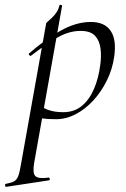

<svg xmlns="http://www.w3.org/2000/svg" viewBox="-83 -482 509 778"><path d="M-57.4 275Q-61.2 276 -62.3 270Q-63.4 264 -59.4 263Q-37 258.8 -25.9 252.7Q-14.8 246.6 -9 231.1Q-3.2 215.6 1.8 185L103.8 -386Q103.8 -389 111 -395.1Q118.2 -401.2 127.9 -410.4Q137.6 -419.6 145.9 -431.9Q154.2 -444.2 157.4 -459.2Q158.6 -463.2 164 -462.2Q169.4 -461.2 168.4 -457.2L55.4 178Q48.4 218.6 59.9 231Q71.4 243.4 112.8 237.8Q116.8 236.2 118.4 242Q120 247.8 115 248.8ZM145 1Q108 1 89.5 -2Q71 -5 57 -8L67 -60.4Q86.4 -46.8 111.4 -37.1Q136.4 -27.4 173.2 -27.4Q217.6 -27.4 248.2 -52.5Q278.8 -77.6 297.7 -121.4Q316.6 -165.2 323.4 -220Q328.2 -254.4 324.3 -285.6Q320.4 -316.8 302.3 -336.8Q284.2 -356.8 243.2 -356.8Q196.8 -356.8 150.2 -330.1Q103.6 -303.4 42.4 -256Q39.2 -254.4 35.3 -259Q31.4 -263.6 34.6 -265.2Q94.6 -318.2 159.1 -355.6Q223.6 -393 285 -393Q341 -393 365.4 -357Q389.8 -321 379.8 -253Q372.8 -202 350.1 -156Q327.4 -110 294.7 -74.5Q262 -39 223.2 -19Q184.4 1 145 1Z"/></svg>

Font: Cormorant Infant Light
Style: Italic
Weight: 300
Italic angle: -10°
Designer: Christian Thalmann (Catharsis Fonts)
Foundry: Catharsis Fonts
Version: Version 4.001